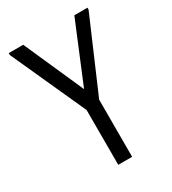

<svg xmlns="http://www.w3.org/2000/svg" viewBox="-168 -531 772 862"><g transform="rotate(-30 218.0 -100.0)"><path d="M189 -44 14 -430V-440H89L226 -131L354 -440H422V-430L261 -56V240H189Z"/></g></svg>

Font: Tilda Sans
Style: Regular
Weight: 400
Designer: ParaType Ltd
Foundry: ParaType Ltd
Version: Version 1.009